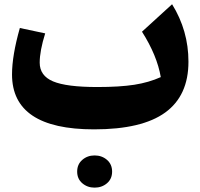

<svg xmlns="http://www.w3.org/2000/svg" viewBox="-20 -588 926 888"><path d="M723.6 -231.4Q706.5 -331.5 636.7 -441.4L775.9 -568.4Q851.6 -446.3 851.6 -302.7Q851.6 -145.5 744.1 -67.6Q636.7 10.3 415 10.3Q35.6 10.3 35.6 -243.7Q35.6 -331.1 71.8 -458.5L189 -433.6Q163.6 -352.5 163.6 -298.3Q163.6 -237.8 225.3 -211.7Q287.1 -185.5 430.2 -185.5Q533.7 -185.5 601.1 -196Q668.5 -206.5 723.6 -231.4ZM336.9 205.6Q336.9 171.9 360.6 151.4Q384.3 130.9 417.5 130.9Q451.2 130.9 474.9 151.4Q498.5 171.9 498.5 205.6Q498.5 239.3 474.9 259.5Q451.2 279.8 417.5 279.8Q384.3 279.8 360.6 259.5Q336.9 239.3 336.9 205.6Z"/></svg>

Font: Pinar DS4 ExtraBold
Style: Regular
Weight: 800
Designer: Amin Abedi
Version: Version 3.000